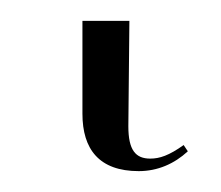

<svg xmlns="http://www.w3.org/2000/svg" viewBox="-20 52 212 184"><path d="M113 216C131 216 147 209 160 197L156 191C142 201 133 204 124 204C110 204 103 196 103 173L104 72H59V161C59 195 75 216 113 216Z"/></svg>

Font: Noto Serif Display ExtraLight
Style: Regular
Weight: 200
Designer: Monotype Design Team
Foundry: Monotype Imaging Inc.
Version: Version 2.009